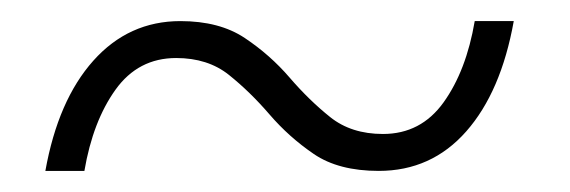

<svg xmlns="http://www.w3.org/2000/svg" viewBox="-20 -363 540 182"><path d="M339 -201Q301 -201 277.5 -217Q254 -233 235.5 -254.5Q217 -276 197 -292Q177 -308 147 -308Q111 -308 89.5 -278Q68 -248 60 -201H23Q35 -268 68.5 -305.5Q102 -343 151 -343Q188 -343 212 -327Q236 -311 254.5 -289.5Q273 -268 293 -252Q313 -236 343 -236Q379 -236 400.5 -266Q422 -296 430 -343H467Q455 -276 422 -238.5Q389 -201 339 -201Z"/></svg>

Font: Spectral SC Light
Style: Italic
Weight: 300
Italic angle: -10°
Designer: Jean-Baptiste Levee
Foundry: Production Type
Version: Version 2.001